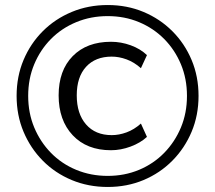

<svg xmlns="http://www.w3.org/2000/svg" viewBox="-20 -734 855 763"><path d="M408 9Q331 9 265 -18.5Q199 -46 150 -95.5Q101 -145 73.5 -210.5Q46 -276 46 -353Q46 -430 73.5 -495.5Q101 -561 150 -610Q199 -659 265 -686.5Q331 -714 408 -714Q485 -714 550.5 -686.5Q616 -659 665 -610Q714 -561 741.5 -495.5Q769 -430 769 -353Q769 -276 741.5 -210.5Q714 -145 665 -95.5Q616 -46 550.5 -18.5Q485 9 408 9ZM408 -35Q475 -35 532.5 -59Q590 -83 632.5 -126.5Q675 -170 699 -227.5Q723 -285 723 -353Q723 -421 699 -478.5Q675 -536 632.5 -579Q590 -622 532.5 -646Q475 -670 408 -670Q341 -670 283 -646Q225 -622 182.5 -579Q140 -536 116 -478.5Q92 -421 92 -353Q92 -285 116 -227.5Q140 -170 182.5 -126.5Q225 -83 283 -59Q341 -35 408 -35ZM421 -137Q325 -137 269 -196.5Q213 -256 213 -355Q213 -454 269 -511Q325 -568 421 -568Q461 -568 499.5 -554Q538 -540 564 -515L540 -463Q513 -487 483 -498Q453 -509 424 -509Q359 -509 322 -468.5Q285 -428 285 -355Q285 -282 322 -239.5Q359 -197 424 -197Q453 -197 483 -208Q513 -219 540 -243L564 -190Q538 -166 499 -151.5Q460 -137 421 -137Z"/></svg>

Font: Winston
Style: Regular
Weight: 400
Designer: Original fonts by Vernon Adams / Changes by Cristiano Sobral
Foundry: Original fonts by Vernon Adams / Changes by Cristiano Sobral
Version: Version 2.503;July 17, 2020;FontCreator 13.0.0.2655 64-bit